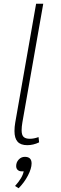

<svg xmlns="http://www.w3.org/2000/svg" viewBox="-20 -762 324 1021"><path d="M57 -65Q57 -87 61 -110L172 -742H210L99 -111Q95 -88 95 -69Q95 -44 105.5 -34Q116 -24 139 -24Q160 -24 185 -33L188 -5Q157 10 125 10Q90 10 73.5 -8.5Q57 -27 57 -65ZM148 107Q148 134 128.5 171.5Q109 209 79 239L60 227Q100 183 106 149H94Q82 149 74 141.5Q66 134 66 121Q66 101 79.5 86.5Q93 72 112 72Q148 72 148 107Z"/></svg>

Font: Sarabun Thin
Style: Italic
Weight: 250
Italic angle: -10°
Designer: Suppakit Chalermlarp | Katatrad Co.,Ltd.
Foundry: Cadson Demak Co.,Ltd.
Version: Version 1.000; ttfautohint (v1.6)